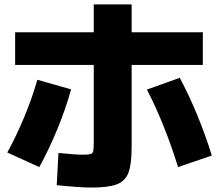

<svg xmlns="http://www.w3.org/2000/svg" viewBox="-20 -805 978 861"><path d="M234.4 25.4 242.2 -119.1Q318.8 -111.3 350.6 -111.3Q377 -111.3 386.2 -114Q395.5 -116.7 397.9 -126.7Q400.4 -136.7 400.4 -166V-513.7H47.9V-660.2H400.4V-785.2H570.3V-660.2H889.6V-513.7H570.3V-144.5Q570.3 -67.9 555.9 -30.3Q541.5 7.3 503.7 21.7Q465.8 36.1 388.7 36.1Q339.8 36.1 234.4 25.4ZM147.5 -447.3 298.8 -404.3Q275.9 -320.8 238.5 -229.2Q201.2 -137.7 156.2 -55.7L12.7 -121.1Q54.2 -196.8 89.6 -282.2Q125 -367.7 147.5 -447.3ZM638.7 -403.3 786.1 -456.1Q829.1 -375.5 866.2 -284.9Q903.3 -194.3 929.7 -107.4L778.3 -55.7Q751.5 -144 714.4 -237.1Q677.2 -330.1 638.7 -403.3Z"/></svg>

Font: Pretendard JP Black
Style: Regular
Weight: 900
Designer: Base glyphs from Inter by Rasmus Andersson; Hangeul glyphs from Noto Sans CJK(Source Han Sans) by Jang Soo-young and Kan
Foundry: Kil Hyung-jin
Version: Version 1.309